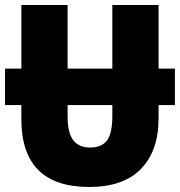

<svg xmlns="http://www.w3.org/2000/svg" viewBox="-22 -734 716 764"><path d="M336 -147Q292 -147 269.5 -176Q247 -205 247 -271V-316H425V-272Q425 -204 404 -175.5Q383 -147 336 -147ZM609 -264V-316H674V-461H609V-714H425V-461H247V-714H63V-461H-2V-316H63V-260Q63 10 333 10Q469 10 539 -62Q609 -134 609 -264Z"/></svg>

Font: Noto Sans UI SemiCondensed Black
Style: Regular
Weight: 900
Width: 4
Designer: Monotype Design Team
Foundry: Monotype Imaging Inc.
Version: 1.001